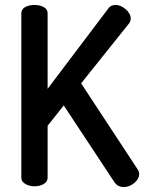

<svg xmlns="http://www.w3.org/2000/svg" viewBox="-20 -751 581 774"><path d="M66 -35V-697Q66 -714 81.5 -722.5Q97 -731 119 -731Q141 -731 156.5 -722.5Q172 -714 172 -697V-393L416 -716Q426 -731 446 -731Q467 -731 487 -713.5Q507 -696 507 -676Q507 -664 499 -655L307 -415L535 -68Q541 -59 541 -49Q541 -30 521.5 -13.5Q502 3 479 3Q454 3 441 -17L237 -326L172 -244V-35Q172 -19 156.5 -9.5Q141 0 119 0Q98 0 82 -9.5Q66 -19 66 -35Z"/></svg>

Font: Dosis
Style: SemiBold
Weight: 600
Designer: Edgar Tolentino, Pablo Impallari, Igino Marini
Foundry: Edgar Tolentino, Pablo Impallari, Igino Marini
Version: Version 1.007